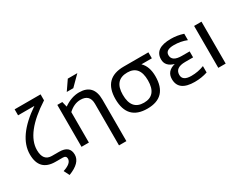

<svg xmlns="http://www.w3.org/2000/svg" viewBox="-89 -1268 2589 2034"><g transform="rotate(-30 1205.0 -251.0)"><path d="M147.9 -698.2H465.3V-625Q136.7 -413.6 136.7 -205.6Q136.7 -73.2 243.2 -73.2H331.5Q460.4 -73.2 460.4 35.6Q460.4 136.2 304.7 195.3L270.5 127.9Q376 94.2 376 36.6Q376 0 334 0H245.6Q48.8 0 48.8 -203.6Q48.8 -422.9 347.2 -625H147.9Z M563 0V-512.7H624L640.1 -447.3Q733.4 -512.7 827.6 -512.7Q1004.9 -512.7 1004.9 -321.8V185.5H914.6V-323.2Q914.6 -437.5 800.8 -437.5Q723.1 -437.5 653.3 -372.6V0ZM798.3 -698.2H915L798.3 -581.5H718.3Z M1371.1 -73.2Q1524.9 -73.2 1524.9 -258.3Q1524.9 -439.5 1376 -439.5Q1217.3 -439.5 1217.3 -258.3Q1217.3 -73.2 1371.1 -73.2ZM1127 -256.3Q1127 -512.7 1376 -512.7H1677.2V-439.5H1549.8Q1615.2 -376.5 1615.2 -256.3Q1615.2 -0.5 1371.1 -0.5Q1127.9 -0.5 1127 -256.3Z M2104.5 -415Q2031.2 -444.3 1948.2 -444.3Q1845.7 -444.3 1845.7 -379.9Q1845.7 -302.7 1965.3 -302.7H2060.5V-229.5H1963.9Q1840.8 -229.5 1840.8 -141.6Q1840.8 -68.4 1948.2 -68.4Q2031.2 -68.4 2104.5 -97.7V-19.5Q2031.2 4.9 1948.2 4.9Q1750.5 4.9 1750.5 -141.6Q1750.5 -239.3 1856.9 -266.1Q1755.4 -294.9 1755.4 -379.9Q1755.4 -517.6 1953.1 -517.6Q2031.2 -517.6 2104.5 -493.2Z M2326.7 -512.7V0H2236.3V-512.7Z"/></g></svg>

Font: Sansation
Style: Regular
Weight: 400
Designer: Bernd Montag
Version: Version 1.301